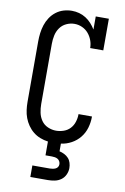

<svg xmlns="http://www.w3.org/2000/svg" viewBox="-103 -802 706 1082"><g transform="rotate(10 250.0 -261.5)"><path d="M150 220V154H250Q258 154 266.5 152.5Q275 151 282.5 147.5Q290 144 294.5 137Q299 130 299 121Q299 113 295 105Q291 97 283.5 92.5Q276 88 267.5 86.5Q259 85 250 85H213V6Q190 3 168 -5.5Q146 -14 128 -28.5Q110 -43 96.5 -62.5Q83 -82 75 -103.5Q67 -125 64 -148.5Q61 -172 61 -195V-540Q61 -564 64 -588Q67 -612 74.5 -635Q82 -658 95.5 -678.5Q109 -699 128.5 -714Q148 -729 171.5 -736Q195 -743 219 -743Q240 -743 260.5 -737.5Q281 -732 299 -720.5Q317 -709 331 -693.5Q345 -678 356 -660V-735H431V-554H356Q356 -577 348 -598.5Q340 -620 325.5 -637Q311 -654 290 -663.5Q269 -673 246 -673Q222 -673 199.5 -662.5Q177 -652 163 -632Q149 -612 144 -588Q139 -564 139 -540V-195Q139 -171 144 -146.5Q149 -122 163 -102Q177 -82 200 -72Q223 -62 247 -62Q269 -62 290.5 -69.5Q312 -77 327 -93Q342 -109 349 -131Q356 -153 356 -175V-176H433V-174Q433 -142 424 -111Q415 -80 395 -55Q375 -30 346.5 -14.5Q318 1 287 5V49Q301 52 315 59Q329 66 339 77Q349 88 353.5 103Q358 118 358 133Q358 152 349.5 170.5Q341 189 325 200.5Q309 212 289.5 216Q270 220 250 220Z"/></g></svg>

Font: Iosevka Curly Slab
Style: Regular
Weight: 400
Monospace: yes
Designer: Belleve Invis
Foundry: Belleve Invis
Version: Version 22.1.2; ttfautohint (v1.8.4)